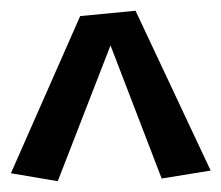

<svg xmlns="http://www.w3.org/2000/svg" viewBox="-20 -716 406 352"><path d="M366.2 -403.3 276.4 -388.7 182.6 -632.8 85.9 -383.8 0 -398.4 127 -686.5 228.5 -696.3Z"/></svg>

Font: Maiden Orange
Style: Regular
Weight: 400
Designer: Astigmatic (AOETI)
Foundry: Astigmatic (AOETI)
Version: Version 1.001